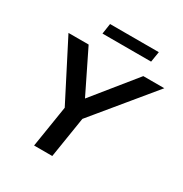

<svg xmlns="http://www.w3.org/2000/svg" viewBox="-199 -1030 1124 1180"><g transform="rotate(30 363.5 -440.0)"><path d="M210 0 263 -333 277 -256 47 -705H190L347 -385H319L578 -705H727L353 -251L392 -333L339 0ZM230 -806 241 -880H587L575 -806Z"/></g></svg>

Font: Mulish ExtraLight
Style: Italic
Weight: 200
Italic angle: -9°
Designer: Vernon Adams
Foundry: Vernon Adams
Version: Version 3.603